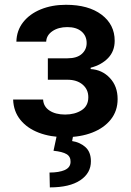

<svg xmlns="http://www.w3.org/2000/svg" viewBox="-20 -573 556 817"><path d="M35.9 -149.5H163.4Q165.1 -119.3 190.7 -102.5Q216.3 -85.6 257.1 -85.6Q298.3 -85.6 327.1 -103.9Q355.8 -122.2 355.8 -159.4Q355.8 -192.5 331.5 -213.1Q307.2 -233.7 267 -233.7H183.6V-324.9H267Q307.2 -324.9 327.9 -343.4Q348.7 -361.9 348.7 -389.9Q348.7 -420.5 326.9 -439.1Q305 -457.7 266.7 -457.7Q228.3 -457.7 202.9 -440.3Q177.6 -422.9 176.5 -395.6H49.7Q50.8 -443.2 78.5 -478.5Q106.2 -513.8 153.6 -533.2Q201 -552.6 260.7 -552.6Q356.5 -552.6 412.3 -510.5Q468 -468.4 468 -399.5Q468 -355.5 440.3 -326.3Q412.6 -297.2 365.8 -284.8V-279.1Q414.4 -276.3 447.4 -241.3Q480.5 -206.3 480.5 -151.3Q480.5 -101.2 451.7 -64.8Q422.9 -28.4 372.7 -8.9Q322.4 10.7 257.8 10.7Q195 10.7 145.2 -8.3Q95.5 -27.3 66.6 -63.2Q37.6 -99.1 35.9 -149.5ZM223 -2.8H292.6L286.9 27.3Q320.3 32.3 343.6 53.1Q366.8 73.9 366.8 112.9Q367.2 163.4 321.7 193.9Q276.3 224.4 192.1 224.4L190.7 161.2Q231.5 161.2 255.7 150.4Q279.8 139.6 280.2 116.1Q280.9 93.4 263.3 82.9Q245.7 72.4 207.7 68.5Z"/></svg>

Font: Inter Zeller Semi Bold
Style: Regular
Weight: 600
Designer: Rasmus Andersson; Joe Bland
Foundry: zeller
Version: Version 3.015;git-dec3a8cb1